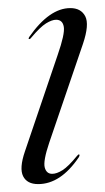

<svg xmlns="http://www.w3.org/2000/svg" viewBox="-20 -458 266 486"><path d="M112 -18Q123.5 -18 138.2 -27.2Q153 -36.5 175 -63.5Q178.5 -68 180.5 -67Q182.5 -65.5 179.5 -60Q133.5 8 76.5 8Q48.5 8 38.5 -12Q28.5 -32 43 -74.5L126 -319Q144.5 -372 141.5 -390Q138.5 -408 122 -408Q111.5 -408 96.5 -398.8Q81.5 -389.5 58.5 -362Q55.5 -358 53 -359.5Q51.5 -360.5 54 -364.5Q105 -437.5 158 -437.5Q185 -437.5 195.8 -416.8Q206.5 -396 190 -347L104.5 -96.5Q89 -50.5 93.2 -34.2Q97.5 -18 112 -18Z"/></svg>

Font: Fraunces 144pt S000 Light
Style: Italic
Weight: 300
Italic angle: -16°
Version: Version 1.000; ttfautohint (v1.8.3)